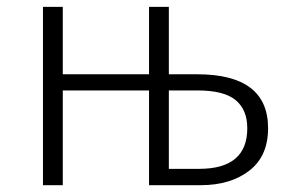

<svg xmlns="http://www.w3.org/2000/svg" viewBox="-20 -543 844 563"><path d="M475.1 -47.9H564Q705.1 -47.9 705.1 -167Q705.1 -221.2 670.9 -249.5Q636.7 -277.8 559.1 -277.8H475.1ZM475.1 -325.2H558.1Q766.1 -325.2 766.1 -167Q766.1 -85 710.9 -42.5Q655.8 0 568.8 0H417V-277.8H164.1V0H106V-522.9H164.1V-325.2H417V-522.9H475.1Z"/></svg>

Font: FiraSans-Light
Style: Regular
Weight: 300
Designer: Carrois Corporate & Edenspiekermann AG
Foundry: Carrois Corporate GbR & Edenspiekermann AG
Version: Version 3.106;PS 003.106;hotconv 1.0.70;makeotf.lib2.5.58329